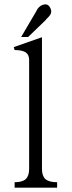

<svg xmlns="http://www.w3.org/2000/svg" viewBox="-20 -870 332 891"><path d="M47.9 1H245.1V-24.4Q207 -24.4 190.4 -39.1Q174.8 -53.7 174.8 -85.9V-697.3L43.9 -651.4L47.9 -637.7Q85 -637.7 100.6 -626Q115.2 -615.2 115.2 -590.8V-85.9Q115.2 -53.7 99.6 -39.1Q84 -24.4 47.9 -24.4ZM78.1 -698.2H110.4L193.4 -778.3V-779.3Q211.9 -796.9 215.8 -806.6Q221.7 -821.3 210 -838.9Q199.2 -854.5 178.7 -847.7Q158.2 -840.8 147.5 -816.4Z"/></svg>

Font: Batang
Style: Regular
Weight: 400
Version: Version 2.21